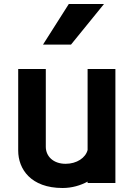

<svg xmlns="http://www.w3.org/2000/svg" viewBox="-20 -862 667 960"><path d="M418 46V53H557V-517H418V-112C408 -73 364 -43 308 -43C246 -43 209 -81 209 -128V-517H71V-109C71 -17 134 78 293 78C340 78 383 65 418 46ZM195 -639H335L500 -842H324Z"/></svg>

Font: LINE Seed JP_OTF Bold
Style: Regular
Weight: 700
Designer: LINE & Fontrix & Fontworks
Version: Version 1.009